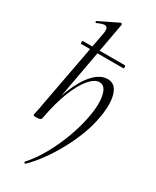

<svg xmlns="http://www.w3.org/2000/svg" viewBox="-250 -791 920 1133"><g transform="rotate(30 210.0 -224.5)"><path d="M141 277Q139 279 134.5 275.5Q130 272 132 268Q165 232 196 183Q227 134 253.5 76.5Q280 19 299.5 -41Q319 -101 329 -157Q340 -218 337.5 -263Q335 -308 321 -333.5Q307 -359 280 -359Q248 -359 212.5 -318Q177 -277 146 -198.5Q115 -120 94 -7L82 -8Q103 -125 138 -213Q173 -301 218.5 -350Q264 -399 313 -399Q350 -399 369.5 -371Q389 -343 393 -293.5Q397 -244 385 -180Q375 -120 350.5 -55.5Q326 9 292 71Q258 133 219 186.5Q180 240 141 277ZM62 8Q48 8 43.5 6.5Q39 5 39 2Q39 -2 44.5 -25Q50 -48 54 -74L156 -619Q163 -655 148 -664Q133 -673 88 -651Q84 -649 81.5 -655Q79 -661 83 -662L212 -725Q216 -727 220 -723Q224 -719 223 -717L94 -7Q92 8 62 8ZM73 -500Q69 -500 69 -510Q69 -520 73 -520H359Q364 -520 364 -510Q364 -500 359 -500Z"/></g></svg>

Font: Cormorant
Style: Italic
Weight: 400
Italic angle: -10°
Designer: Christian Thalmann (Catharsis Fonts)
Foundry: Catharsis Fonts
Version: Version 4.000